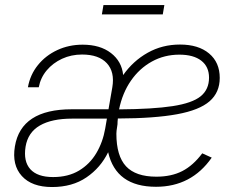

<svg xmlns="http://www.w3.org/2000/svg" viewBox="-20 -732 944 762"><path d="M186.5 10.3Q106.4 10.3 66.7 -33.4Q26.9 -77.1 39.1 -150.9Q63.5 -298.3 264.6 -298.3Q301.3 -298.3 335.9 -298.3Q370.6 -298.3 410.6 -298.3L425.8 -385.7Q436 -446.3 404.1 -481Q372.1 -515.6 305.7 -515.6Q262.7 -515.6 226.3 -498.8Q189.9 -481.9 165.5 -452.9Q141.1 -423.8 133.8 -385.7H90.8Q99.6 -435.5 130.4 -473.6Q161.1 -511.7 207.3 -533.2Q253.4 -554.7 308.1 -554.7Q377.4 -554.7 420.4 -521.5Q463.4 -488.3 468.8 -434.1Q508.3 -490.2 566.2 -522.7Q624 -555.2 694.3 -555.2Q767.6 -555.2 809.8 -519.8Q852.1 -484.4 852.1 -422.9Q852.1 -365.2 811.8 -330.1Q771.5 -294.9 682.6 -278.6Q593.8 -262.2 447.8 -261.7Q446.3 -250 446.3 -238.8Q443.4 -220.2 442.6 -213.1Q441.9 -206.1 441.9 -201.2Q441.9 -113.3 480.2 -72Q518.6 -30.8 600.6 -30.8Q660.2 -30.8 703.4 -53Q746.6 -75.2 782.7 -123.5L820.3 -106.4Q739.7 9.3 599.1 9.3Q440.4 9.3 409.2 -127.9Q379.4 -66.4 323.2 -28.1Q267.1 10.3 186.5 10.3ZM404.3 -261.2Q370.1 -261.2 334.7 -261.2Q299.3 -261.2 266.1 -261.2Q185.5 -261.2 138.2 -233.9Q90.8 -206.5 81.5 -149.9Q72.3 -91.8 100.3 -60.5Q128.4 -29.3 190.9 -29.3Q250.5 -29.3 293.5 -54.9Q336.4 -80.6 362.3 -124.3Q388.2 -168 397.5 -221.7ZM452.6 -297.9Q586.9 -298.8 665 -310.8Q743.2 -322.8 776.4 -349.9Q809.6 -377 809.6 -423.8Q809.6 -467.3 778.8 -491.2Q748 -515.1 691.9 -515.1Q632.3 -515.1 582.8 -487.8Q533.2 -460.4 499.5 -411.6Q465.8 -362.8 452.6 -297.9ZM632.3 -711.9 626 -674.8H384.3L390.6 -711.9Z"/></svg>

Font: Inter Extra Light
Style: Italic
Weight: 200
Italic angle: -9.39999°
Designer: Rasmus Andersson
Foundry: rsms
Version: Version 4.000;git-3c8e0fc